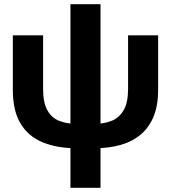

<svg xmlns="http://www.w3.org/2000/svg" viewBox="-20 -693 813 913"><path d="M428 12H345Q252 12 183.5 -16Q115 -44 78 -105Q41 -166 41 -266V-525H185V-270Q185 -205 205 -169Q225 -133 261 -118.5Q297 -104 345 -104H428Q475 -104 511 -118.5Q547 -133 568 -169Q589 -205 589 -270V-525H732V-266Q732 -193 711 -140.5Q690 -88 650 -54Q610 -20 554 -4Q498 12 428 12ZM315 200V-673H458V200Z"/></svg>

Font: TikTok Sans 24pt
Style: Bold
Weight: 700
Version: Version 4.000